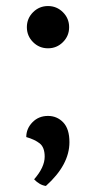

<svg xmlns="http://www.w3.org/2000/svg" viewBox="-20 -510 316 636"><path d="M69 -420Q69 -449 89.5 -469.5Q110 -490 139 -490Q168 -490 188.5 -469.5Q209 -449 209 -420Q209 -391 188.5 -370.5Q168 -350 139 -350Q110 -350 89.5 -370.5Q69 -391 69 -420ZM93 84Q128 44 128 9Q128 -22 111.5 -35Q95 -48 67 -56Q67 -84 87.5 -105Q108 -126 139 -126Q169 -126 189.5 -104.5Q210 -83 210 -39Q210 36 132 106Q111 103 93 84Z"/></svg>

Font: Arima Madurai ExtraBold
Style: Regular
Weight: 800
Designer: Joana Correia and Natanael Gama
Foundry: NDISCOVER
Version: Version 1.020